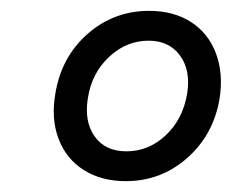

<svg xmlns="http://www.w3.org/2000/svg" viewBox="-20 -727 427 354"><path d="M82 -554Q93 -622 141.5 -664.5Q190 -707 255 -707Q300 -707 332 -686.5Q364 -666 378 -629Q392 -592 385 -546Q374 -479 325.5 -436Q277 -393 212 -393Q167 -393 134.5 -413.5Q102 -434 88 -471Q74 -508 82 -554ZM325 -554Q332 -597 312 -624.5Q292 -652 254 -652Q213 -652 181 -622Q149 -592 142 -546Q135 -503 154.5 -475.5Q174 -448 213 -448Q254 -448 285.5 -477.5Q317 -507 325 -554Z"/></svg>

Font: Oak Sans Light Italic
Style: Regular
Weight: 400
Italic angle: -9.5°
Foundry: Erik Kennedy, Walven
Version: Version 1.000;Glyphs 3.1.2 (3151)